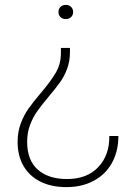

<svg xmlns="http://www.w3.org/2000/svg" viewBox="-20 -544 549 785"><path d="M179 -149Q150 -114 132.5 -89.5Q115 -65 103 -33.5Q91 -2 91 36Q91 111 134.5 149.5Q178 188 254 188Q336 188 382 139Q428 90 427 12H464Q464 74 438 121.5Q412 169 363.5 195Q315 221 252 221Q189 221 144 198Q99 175 75.5 133.5Q52 92 52 36Q52 -5 65 -39.5Q78 -74 96.5 -100Q115 -126 147 -164Q188 -212 208.5 -247.5Q229 -283 229 -327V-348H266V-331Q266 -294 254.5 -263Q243 -232 225.5 -207.5Q208 -183 179 -149ZM279 -495Q279 -482 270.5 -474Q262 -466 249 -466Q236 -466 227.5 -474Q219 -482 219 -495Q219 -508 227.5 -516Q236 -524 249 -524Q262 -524 270.5 -516Q279 -508 279 -495Z"/></svg>

Font: Mona Sans VF XLt
Style: Regular
Weight: 200
Designer: Deni Anggara
Foundry: GitHub
Version: Version 2.000;Glyphs 3.2.3 (3260)